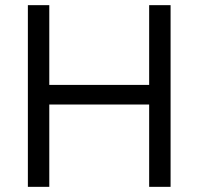

<svg xmlns="http://www.w3.org/2000/svg" viewBox="-20 -724 769 744"><path d="M558 -395V-704H641V0H558V-319H171V0H88V-704H171V-395Z"/></svg>

Font: CBA Beacon Sans
Style: Regular
Weight: 400
Designer: Wei Huang
Foundry: Wei Huang
Version: Version 1.002